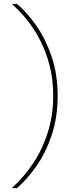

<svg xmlns="http://www.w3.org/2000/svg" viewBox="-20 -831 367 996"><path d="M68 145H43V143Q105 87 153 14.5Q201 -58 228.5 -146Q256 -234 256 -333Q256 -433 229 -520.5Q202 -608 154 -681Q106 -754 43 -809V-811H68Q121 -766 169 -697Q217 -628 248 -537Q279 -446 279 -333Q279 -221 248 -129.5Q217 -38 169 30.5Q121 99 68 145Z"/></svg>

Font: DM Sans 20pt Thin
Style: Regular
Weight: 250
Version: Version 4.004;gftools[0.9.30]